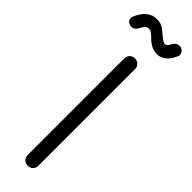

<svg xmlns="http://www.w3.org/2000/svg" viewBox="-360 -996 988 988"><g transform="rotate(45 133.5 -502.0)"><path d="M139 0Q122 0 111 -11Q100 -22 100 -39V-742Q100 -759 111 -770Q122 -781 139 -781Q156 -781 167 -770Q178 -759 178 -742V-39Q178 -22 167 -11Q156 0 139 0ZM203 -876Q178 -876 158 -887.5Q138 -899 125 -913Q111 -927 101.5 -933.5Q92 -940 80 -940Q68 -940 59.5 -930Q51 -920 42 -903Q35 -890 22.5 -885Q10 -880 -3 -885Q-17 -890 -21.5 -903Q-26 -916 -19 -930Q-1 -969 22.5 -986.5Q46 -1004 76 -1004Q105 -1004 122.5 -991.5Q140 -979 155 -966Q171 -952 180 -947Q189 -942 196 -942Q210 -942 221 -966Q228 -980 241 -986Q254 -992 266 -988Q282 -982 287.5 -969Q293 -956 286 -942Q269 -906 248.5 -891Q228 -876 203 -876Z"/></g></svg>

Font: Comfortaa
Style: Regular
Weight: 400
Designer: Johan Aakerlund
Foundry: Johan Aakerlund
Version: Version 3.104; ttfautohint (v1.8.1.43-b0c9)